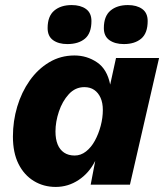

<svg xmlns="http://www.w3.org/2000/svg" viewBox="-20 -729 659 758"><path d="M200 9Q152 9 113.5 -14.5Q75 -38 53 -82Q31 -126 31 -190Q31 -251 48 -308Q65 -365 97 -410.5Q129 -456 174 -483Q219 -510 274 -510Q323 -510 363 -483Q403 -456 415 -395L438 -500H608L493 0H338L356 -94Q332 -46 290.5 -18.5Q249 9 200 9ZM275 -115Q299 -115 319.5 -131Q340 -147 354.5 -173.5Q369 -200 377.5 -232Q386 -264 386 -295Q386 -323 377 -343Q368 -363 352 -374Q336 -385 313 -385Q277 -385 251.5 -357Q226 -329 212.5 -288.5Q199 -248 199 -210Q199 -180 207.5 -159Q216 -138 233 -126.5Q250 -115 275 -115ZM469 -555Q434 -555 412 -570.5Q390 -586 390 -618Q390 -665 416 -687Q442 -709 485 -709Q520 -709 541.5 -693.5Q563 -678 563 -646Q563 -598 537.5 -576.5Q512 -555 469 -555ZM246 -555Q211 -555 189.5 -570.5Q168 -586 168 -618Q168 -665 194 -687Q220 -709 263 -709Q298 -709 319.5 -693.5Q341 -678 341 -646Q341 -598 315.5 -576.5Q290 -555 246 -555Z"/></svg>

Font: Kantumruy Pro
Style: Italic
Weight: 400
Italic angle: -13°
Designer: Sovichet Tep
Foundry: Sovichet Tep
Version: Version 1.002